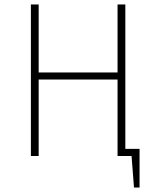

<svg xmlns="http://www.w3.org/2000/svg" viewBox="-20 -702 703 864"><path d="M608 -32V142H583L572 0H509V-344H154V0H119V-682H154V-376H509V-682H544V-32Z"/></svg>

Font: FiraSans
Style: Regular
Weight: 200
Designer: Carrois Corporate & Edenspiekermann AG
Foundry: Carrois Corporate GbR & Edenspiekermann AG
Version: Version 3.106;PS 003.106;hotconv 1.0.70;makeotf.lib2.5.58329